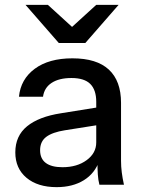

<svg xmlns="http://www.w3.org/2000/svg" viewBox="-20 -760 586 790"><path d="M389 0Q384 -19 382.5 -42Q381 -65 381 -98H376V-341Q376 -390 351.5 -414.5Q327 -439 274 -439Q223 -439 192.5 -419Q162 -399 157 -362H58Q65 -434 123 -477Q181 -520 278 -520Q378 -520 428 -473.5Q478 -427 478 -337V-98Q478 -75 481 -51Q484 -27 490 0ZM213 10Q135 10 89 -28.5Q43 -67 43 -133Q43 -201 91.5 -240.5Q140 -280 231 -294L399 -321V-248L247 -224Q196 -216 170.5 -197Q145 -178 145 -142Q145 -107 168.5 -89.5Q192 -72 237 -72Q297 -72 336.5 -101Q376 -130 376 -174L389 -100Q371 -47 325 -18.5Q279 10 213 10ZM222 -583 85 -740H177L324 -606H229L376 -740H468L331 -583Z"/></svg>

Font: Instrument Sans Medium
Style: Regular
Weight: 500
Designer: Rodrigo Fuenzalida
Foundry: fragTYPE
Version: Version 1.000;gftools[0.9.28]